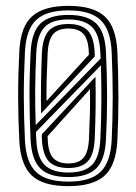

<svg xmlns="http://www.w3.org/2000/svg" viewBox="-20 -628 466 656"><path d="M213.8 8Q126.5 8 88.2 -28.8Q50 -65.5 46 -147.5Q42.2 -222.5 42 -296.4Q41.8 -370.2 46 -452.5Q50.2 -537.8 90.4 -572.9Q130.5 -608 213.8 -608Q298.5 -608 337.6 -572.1Q376.8 -536.2 381 -452.2Q384.5 -374.8 384.6 -298.8Q384.8 -222.8 381 -147.8Q376.5 -62.5 336.6 -27.2Q296.8 8 213.8 8ZM213.8 -7.5Q288.5 -7.5 323 -40.1Q357.5 -72.8 361.5 -148.8Q365 -220.2 365.1 -294.4Q365.2 -368.5 361.5 -451.2Q357.8 -527 323.4 -559.8Q289 -592.5 213.8 -592.5Q138.5 -592.5 103.9 -560Q69.2 -527.5 65.2 -451.2Q61 -365 61.4 -293.6Q61.8 -222.2 65.2 -148.5Q69 -73.2 103.2 -40.4Q137.5 -7.5 213.8 -7.5ZM213.8 -23Q146.8 -23 117.4 -53Q88 -83 84.5 -150Q81 -226 80.8 -297.1Q80.5 -368.2 84.8 -450.2Q88.2 -519.2 118.8 -548.1Q149.2 -577 213.8 -577Q278.5 -577 308.6 -547.9Q338.8 -518.8 342 -450.5Q345.8 -370.8 345.9 -299.1Q346 -227.5 342 -149.8Q338.5 -81.8 308.6 -52.4Q278.8 -23 213.8 -23ZM102 -200.8 323.8 -428Q323.5 -433.8 323.2 -440.9Q323 -448 322.8 -449.8Q319.8 -511.8 293.4 -536.6Q267 -561.5 213.8 -561.5Q156.8 -561.5 131.9 -534.8Q107 -508 104 -448.8Q100.8 -382.5 100.2 -322.8Q99.8 -263 102 -200.8ZM120.5 -240.5Q119.2 -285.8 120.2 -342.4Q121.2 -399 123.2 -448Q126 -500 146.8 -523Q167.5 -546 213.8 -546Q255.5 -546 277.6 -525.8Q299.8 -505.5 303.2 -453.2Q303.2 -449.2 303.5 -444.2Q303.8 -439.2 303.8 -435.2ZM139 -282.8 283.8 -441.2Q283.5 -445.2 283.2 -452.1Q283 -459 282.8 -460.8Q279.5 -498 262.9 -514.2Q246.2 -530.5 213.8 -530.5Q177.5 -530.5 161.2 -510.8Q145 -491 142.8 -447Q140.8 -402.5 139.6 -361.6Q138.5 -320.8 139 -282.8ZM213.8 -38.5Q269 -38.5 294.4 -64.6Q319.8 -90.8 322.8 -151.5Q326 -218.5 326.4 -279.4Q326.8 -340.2 324.8 -404.8L102.8 -177.2Q103 -170 103.1 -168.1Q103.2 -166.2 104 -150Q107 -89 133.2 -63.8Q159.5 -38.5 213.8 -38.5ZM213.8 -54Q168 -54 147 -76.6Q126 -99.2 123.2 -151Q123 -156 122.9 -160.4Q122.8 -164.8 122.8 -169L306.2 -365.8Q308.5 -259.8 303.5 -152Q300.8 -98.8 279.5 -76.4Q258.2 -54 213.8 -54ZM213.8 -69.5Q249.2 -69.5 265.5 -89Q281.8 -108.5 284 -153.2Q286 -197.2 287.1 -239.8Q288.2 -282.2 287.5 -323.5L142.5 -162.8Q143 -158.5 143.1 -152.9Q143.2 -147.2 143.5 -142.8Q146.8 -101.2 164.5 -85.4Q182.2 -69.5 213.8 -69.5Z"/></svg>

Font: Big Shoulders Inline Text SemiBold
Style: Regular
Weight: 600
Designer: Patric King
Foundry: XO Type Co
Version: Version 1.000